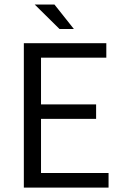

<svg xmlns="http://www.w3.org/2000/svg" viewBox="-20 -853 560 873"><path d="M88.4 0V-656.7H463.4V-590.8H166.5V-378.4H417V-312.5H166.5V-66.4H473.6V0ZM250.5 -721.2 137.7 -832.5H227.5L315.9 -721.2Z"/></svg>

Font: Varta Light
Style: Regular
Weight: 400
Version: Version 1.004